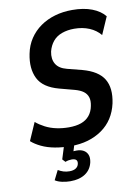

<svg xmlns="http://www.w3.org/2000/svg" viewBox="-98 -779 748 1040"><g transform="rotate(-10 276.0 -259.0)"><path d="M238 10Q193 10 152 2.5Q111 -5 78.5 -20.5Q46 -36 25 -55L68 -153Q89 -135 117 -120.5Q145 -106 178 -99Q211 -92 246 -92Q286 -92 314 -102Q342 -112 359.5 -133Q377 -154 383 -185Q389 -214 382.5 -233.5Q376 -253 359 -265.5Q342 -278 313 -286L230 -308Q144 -331 116.5 -386.5Q89 -442 105 -521Q114 -567 138 -603Q162 -639 197.5 -664Q233 -689 277.5 -702Q322 -715 373 -715Q436 -715 481.5 -697.5Q527 -680 552 -649L510 -553Q486 -582 449 -597.5Q412 -613 366 -613Q329 -613 298.5 -602Q268 -591 249 -568Q230 -545 222 -513Q214 -473 230.5 -445Q247 -417 290 -406L372 -385Q457 -362 487.5 -311.5Q518 -261 501 -179Q491 -134 468.5 -99Q446 -64 411 -39.5Q376 -15 333 -2.5Q290 10 238 10ZM203 197Q181 197 158 192Q135 187 120 177L146 125Q159 133 174.5 138Q190 143 208 143Q230 143 243 134.5Q256 126 259 111Q262 96 254.5 89Q247 82 230 82Q223 82 213.5 83.5Q204 85 195 89L180 73L209 -20H266L242 58L217 48Q226 43 238.5 41Q251 39 265 39Q287 39 302.5 47.5Q318 56 325 72.5Q332 89 327 114Q318 154 286 175.5Q254 197 203 197Z"/></g></svg>

Font: Nunito Sans 10pt Condensed
Style: Bold Italic
Weight: 700
Width: 3
Italic angle: -9°
Designer: Vernon Adams
Foundry: Vernon Adams
Version: Version 3.101;gftools[0.9.27]